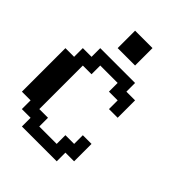

<svg xmlns="http://www.w3.org/2000/svg" viewBox="-253 -1061 1199 1199"><g transform="rotate(45 346.0 -461.5)"><path d="M153.8 0V-76.7H76.7V-153.8H0V-538.1H76.7V-615.2H153.8V-691.9H461.4V-615.2H538.1V-461.4H461.4V-538.1H384.3V-615.2H230.5V-538.1H153.8V-153.8H230.5V-76.7H384.3V-153.8H461.4V-230.5H538.1V-76.7H461.4V0ZM230.5 -769V-922.9H384.3V-769Z"/></g></svg>

Font: Good Old DOS
Style: Regular
Weight: 400
Designer: Vasily Draigo
Foundry: Vasily Draigo
Version: 1.0